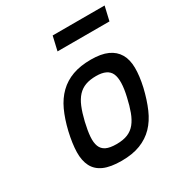

<svg xmlns="http://www.w3.org/2000/svg" viewBox="-169 -836 918 970"><g transform="rotate(-30 289.5 -350.5)"><path d="M382 -510Q441 -510 478.5 -493Q516 -476 535 -443.5Q554 -411 554.5 -363.5Q555 -316 541 -254Q526 -191 504.5 -141.5Q483 -92 450.5 -58.5Q418 -25 372 -7Q326 11 262 11Q198 11 159.5 -6Q121 -23 103.5 -57Q86 -91 87 -140Q88 -189 103 -254Q118 -317 140 -364.5Q162 -412 195.5 -444.5Q229 -477 274.5 -493.5Q320 -510 382 -510ZM282 -75Q321 -75 347.5 -86Q374 -97 392 -119.5Q410 -142 422.5 -175.5Q435 -209 445 -254Q466 -344 448 -384.5Q430 -425 363 -425Q327 -425 301 -415.5Q275 -406 256 -385.5Q237 -365 223.5 -332.5Q210 -300 199 -254Q188 -207 185.5 -173.5Q183 -140 191.5 -118Q200 -96 221.5 -85.5Q243 -75 282 -75ZM276 -712H579L560 -630H257Z"/></g></svg>

Font: Panefresco 600wt
Style: Italic
Weight: 600
Foundry: Campivisivi & Chank Co
Version: Version 1.000